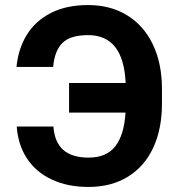

<svg xmlns="http://www.w3.org/2000/svg" viewBox="-20 -737 713 767"><path d="M334 -107.4Q405.8 -107.4 440.9 -153.1Q476.1 -198.7 481.4 -287.1H255.9V-405.3H481.9Q473.6 -596.7 332 -596.7Q260.7 -596.7 229.2 -565.2Q197.8 -533.7 192.4 -469.7H45.9Q52.7 -541.5 86.7 -597.2Q120.6 -652.8 182.6 -684.8Q244.6 -716.8 332 -716.8Q421.4 -716.8 488 -675.8Q554.7 -634.8 590.8 -559.1Q627 -483.4 627 -381.8V-323.2Q627 -221.2 591.8 -146.2Q556.6 -71.3 490.5 -30.8Q424.3 9.8 334 9.8Q248.5 9.8 185.3 -20.5Q122.1 -50.8 86.9 -105.2Q51.8 -159.7 46.9 -231.4H193.4Q197.8 -169.4 232.4 -138.4Q267.1 -107.4 334 -107.4Z"/></svg>

Font: Pretendard GOV
Style: Bold
Weight: 700
Designer: Base glyphs from Inter by Rasmus Andersson; Hangeul glyphs from Noto Sans CJK(Source Han Sans) by Jang Soo-young and Kan
Foundry: Kil Hyung-jin
Version: Version 1.309